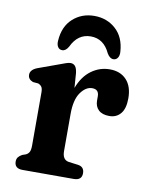

<svg xmlns="http://www.w3.org/2000/svg" viewBox="-80 -757 638 817"><g transform="rotate(10 239.0 -349.0)"><path d="M226.5 -445 231 -382Q250.5 -433.5 286.5 -459.8Q322.5 -486 366 -486Q411.5 -486 438 -457.8Q464.5 -429.5 464.5 -378Q464.5 -333.5 446.2 -311.8Q428 -290 397.5 -290Q367 -290 351 -305Q335 -320 335 -346V-364Q335 -394 306 -394Q278.5 -394 256.2 -362.8Q234 -331.5 234 -270V-109.5Q234 -71.5 262.5 -67.5L301.5 -62.5Q330 -59 330 -30.5Q330 0 295 0H74Q39 0 39 -30.5Q39 -42 44.8 -49.2Q50.5 -56.5 61.5 -62.5L76 -67.5Q85.5 -71.5 90.8 -80.5Q96 -89.5 96 -109.5V-338Q96 -356 90.5 -363.2Q85 -370.5 75.5 -374L52.5 -376Q31 -384.5 31 -404Q31 -426 61.5 -437.5L147 -468.5Q163.5 -474.5 175.8 -479Q188 -483.5 196.5 -483.5Q209 -483.5 216.5 -474.8Q224 -466 226.5 -445ZM262 -610Q206 -610 178.5 -551.5Q167 -531 151.5 -531Q139 -531 132.5 -541.2Q126 -551.5 127.5 -568Q131.5 -630 169.5 -664.2Q207.5 -698.5 262 -698.5Q316.5 -698.5 354.5 -664.2Q392.5 -630 396.5 -568Q398 -551.5 391.2 -541.2Q384.5 -531 372.5 -531Q357 -531 345 -551.5Q318 -610 262 -610Z"/></g></svg>

Font: Fraunces 9pt SuperSoft SemiBold
Style: Regular
Weight: 600
Version: Version 1.000;[0bf87f6ff]